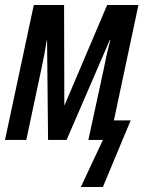

<svg xmlns="http://www.w3.org/2000/svg" viewBox="-22 -559 593 767"><path d="M301 188 389 0H331L392 -281Q396 -303 403 -334.5Q410 -366 419 -400H417L244 0H170L166 -399H165Q161 -374 155.5 -344Q150 -314 144 -287L83 0H-2L113 -539H234L235 -139H236L406 -539H531L433 -78H500L389 188Z"/></svg>

Font: Noto Sans ExtraCondensed Medium
Style: Italic
Weight: 500
Width: 2
Italic angle: -12°
Designer: Monotype Design Team
Foundry: Monotype Imaging Inc.
Version: Version 2.013; ttfautohint (v1.8.4.7-5d5b)